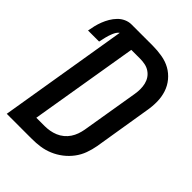

<svg xmlns="http://www.w3.org/2000/svg" viewBox="-217 -833 932 932"><g transform="rotate(45 248.5 -367.5)"><path d="M4 0 114 -666Q106 -660 101 -652Q96 -644 92.5 -635.5Q89 -627 86 -618Q83 -609 81 -600.5Q79 -592 77 -583Q75 -574 73 -565H-3Q0 -583 4.5 -601.5Q9 -620 16 -638Q23 -656 33 -673Q43 -690 57 -704.5Q71 -719 89 -727Q107 -735 125 -735H272Q304 -735 336 -729.5Q368 -724 394 -709.5Q420 -695 439.5 -671.5Q459 -648 468.5 -619Q478 -590 478.5 -558Q479 -526 473 -493L425 -199Q420 -171 410 -143.5Q400 -116 382 -92Q364 -68 340 -49.5Q316 -31 288.5 -19.5Q261 -8 233 -4Q205 0 177 0ZM119 -88H176Q193 -88 210.5 -91Q228 -94 245 -101Q262 -108 276.5 -120Q291 -132 301 -147Q311 -162 317 -179Q323 -196 326 -213L375 -508Q378 -526 378 -543.5Q378 -561 374 -577.5Q370 -594 361 -607.5Q352 -621 338 -630.5Q324 -640 307 -643.5Q290 -647 272 -647H212Z"/></g></svg>

Font: Iosevka Semibold
Style: Italic
Weight: 600
Italic angle: -9°
Monospace: yes
Designer: Belleve Invis
Foundry: Belleve Invis
Version: Version 32.5.0; ttfautohint (v1.8.4)